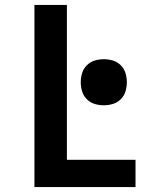

<svg xmlns="http://www.w3.org/2000/svg" viewBox="-20 -755 640 775"><path d="M119 0V-735H250V-110H527V0ZM399 -330Q380 -330 362 -335.5Q344 -341 330.5 -354.5Q317 -368 311.5 -386Q306 -404 306 -423Q306 -442 311.5 -460Q317 -478 330.5 -491.5Q344 -505 362 -510.5Q380 -516 399 -516Q418 -516 436 -510.5Q454 -505 467.5 -491.5Q481 -478 486.5 -460Q492 -442 492 -423Q492 -404 486.5 -386Q481 -368 467.5 -354.5Q454 -341 436 -335.5Q418 -330 399 -330Z"/></svg>

Font: Iosevka Extrabold Extended
Style: Regular
Weight: 800
Width: 7
Monospace: yes
Designer: Belleve Invis
Foundry: Belleve Invis
Version: Version 32.5.0; ttfautohint (v1.8.4)